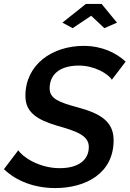

<svg xmlns="http://www.w3.org/2000/svg" viewBox="-37 -948 658 975"><path d="M280 -833 332 -805 426 -868 493 -805 557 -833 479 -928H399ZM-17 -89C47 -27 141 7 243 7C398 7 540 -67 540 -236C540 -334 468 -373 357 -403C265 -428 215 -446 215 -499C215 -567 263 -615 364 -615C444 -615 514 -572 531 -543L601 -635C553 -680 480 -715 388 -715C229 -715 92 -621 92 -461C92 -378 150 -340 255 -309C351 -282 414 -260 414 -202C414 -135 361 -94 266 -94C163 -94 78 -150 56 -185Z"/></svg>

Font: FIGSv2-sans-serif SmBold Italic
Style: Regular
Weight: 600
Italic angle: -12°
Designer: Matt McInerney, Pablo Impallari, Rodrigo Fuenzalida
Foundry: Matt McInerney, Pablo Impallari, Rodrigo Fuenzalida
Version: Version 4.020;hotconv 1.0.109;makeotfexe 2.5.65596